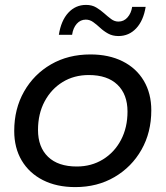

<svg xmlns="http://www.w3.org/2000/svg" viewBox="-20 -757 675 783"><path d="M287 6Q211 6 155 -22.5Q99 -51 68.5 -102.5Q38 -154 38 -223Q38 -313 78 -383.5Q118 -454 188 -494.5Q258 -535 349 -535Q424 -535 480 -507Q536 -479 566.5 -427.5Q597 -376 597 -307Q597 -217 557 -146.5Q517 -76 447 -35Q377 6 287 6ZM293 -78Q353 -78 400 -107Q447 -136 473.5 -186.5Q500 -237 500 -302Q500 -372 459 -411.5Q418 -451 342 -451Q282 -451 235.5 -422.5Q189 -394 162 -343.5Q135 -293 135 -227Q135 -157 176 -117.5Q217 -78 293 -78ZM463 -610Q439 -610 421 -620Q403 -630 388.5 -643.5Q374 -657 360 -667Q346 -677 330 -677Q308 -677 293 -660Q278 -643 274 -615H220Q229 -673 258.5 -705Q288 -737 331 -737Q355 -737 372.5 -726.5Q390 -716 404.5 -703Q419 -690 433 -679.5Q447 -669 463 -669Q485 -669 500 -686Q515 -703 519 -729H574Q565 -673 535.5 -641.5Q506 -610 463 -610Z"/></svg>

Font: Montserrat Medium
Style: Italic
Weight: 500
Italic angle: -11.3°
Designer: Julieta Ulanovsky
Foundry: Julieta Ulanovsky
Version: Version 9.000; ttfautohint (v1.8.4.7-5d5b)